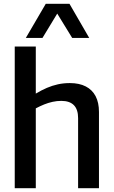

<svg xmlns="http://www.w3.org/2000/svg" viewBox="-20 -983 594 1003"><path d="M57 0V-740H167V-494Q197 -512 225 -524Q253 -536 282.5 -542.5Q312 -549 345 -549Q394 -549 428 -531.5Q462 -514 479.5 -480.5Q497 -447 497 -398V0H388V-366Q388 -411 366 -433.5Q344 -456 300 -456Q277 -456 254.5 -451Q232 -446 211 -437.5Q190 -429 167 -417V0ZM115 -785 219 -963H343L446 -785H357L279 -912L202 -785Z"/></svg>

Font: Georama ExtraCondensed Thin Medium
Style: Regular
Weight: 500
Version: Version 1.001